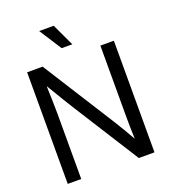

<svg xmlns="http://www.w3.org/2000/svg" viewBox="-165 -1058 1040 1176"><g transform="rotate(-20 355.0 -469.5)"><path d="M72.3 0V-727.5H173.3L473.1 -253.9Q485.8 -233.4 508.3 -195.8Q530.8 -158.2 552.7 -119.6Q551.3 -157.7 550.5 -198.7Q549.8 -239.7 549.8 -257.8V-727.5H637.7V0H535.6L269 -420.9Q253.9 -444.3 224.4 -492.9Q194.8 -541.5 155.8 -606.9Q158.2 -539.1 159.2 -492.4Q160.2 -445.8 160.2 -421.9V0ZM321.8 -793.9 228 -939.5H322.8L391.1 -793.9Z"/></g></svg>

Font: Inter Display
Style: Regular
Weight: 400
Designer: Rasmus Andersson
Foundry: rsms
Version: Version 4.001;git-9221beed3